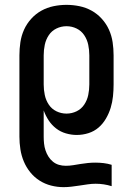

<svg xmlns="http://www.w3.org/2000/svg" viewBox="-20 -548 540 791"><path d="M242 223Q216 223 190.5 216.5Q165 210 143 196Q121 182 104.5 161.5Q88 141 78 117Q68 93 64 67Q60 41 60 15V-320Q60 -347 64 -374Q68 -401 79 -425.5Q90 -450 108.5 -470.5Q127 -491 150.5 -504Q174 -517 200.5 -522.5Q227 -528 254 -528Q281 -528 307.5 -522.5Q334 -517 357.5 -504Q381 -491 399.5 -470.5Q418 -450 429 -425.5Q440 -401 444 -374Q448 -347 448 -320V-200Q448 -176 445.5 -151.5Q443 -127 436 -104Q429 -81 416.5 -59.5Q404 -38 386 -22.5Q368 -7 344.5 0.5Q321 8 296 8Q274 8 251.5 1.5Q229 -5 211 -19Q193 -33 180.5 -52Q168 -71 160 -93V15Q160 29 161.5 43.5Q163 58 167.5 71.5Q172 85 179.5 97Q187 109 198 118Q209 127 222.5 131Q236 135 251 135Q266 135 281.5 132.5Q297 130 312 127.5Q327 125 342.5 123.5Q358 122 373 122Q390 122 407 124Q424 126 440 131V219Q424 214 407.5 211.5Q391 209 374 209Q358 209 341 211.5Q324 214 307.5 216.5Q291 219 274.5 221Q258 223 242 223ZM254 -80Q276 -80 295.5 -89.5Q315 -99 327 -117Q339 -135 343.5 -156.5Q348 -178 348 -200V-320Q348 -342 343.5 -363.5Q339 -385 327 -403Q315 -421 295.5 -430.5Q276 -440 254 -440Q232 -440 212.5 -430.5Q193 -421 181 -403Q169 -385 164.5 -363.5Q160 -342 160 -320V-200Q160 -178 164.5 -156.5Q169 -135 181 -117Q193 -99 212.5 -89.5Q232 -80 254 -80Z"/></svg>

Font: Iosevka Semibold
Style: Regular
Weight: 600
Monospace: yes
Designer: Belleve Invis
Foundry: Belleve Invis
Version: Version 33.2.3; ttfautohint (v1.8.4)